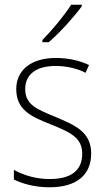

<svg xmlns="http://www.w3.org/2000/svg" viewBox="-20 -785 449 815"><path d="M327 -758V-765H282C253 -719 203 -659 160 -615V-606H187C234 -646 294 -713 327 -758ZM367 -133C367 -227 296 -254 215 -289C137 -321 87 -340 87 -407C87 -471 136 -505 216 -505C262 -505 310 -494 343 -476L358 -509C320 -527 272 -539 217 -539C112 -539 49 -487 49 -407C49 -317 113 -290 198 -256C277 -224 329 -201 329 -133C329 -65 287 -25 190 -25C135 -25 82 -40 39 -64V-23C73 -6 126 10 190 10C307 10 367 -44 367 -133Z"/></svg>

Font: Noto Sans Thai SemCond ExtLt
Style: Regular
Weight: 200
Width: 4
Designer: Monotype Design Team
Foundry: Monotype Imaging Inc.
Version: Version 2.002